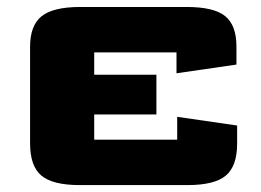

<svg xmlns="http://www.w3.org/2000/svg" viewBox="-20 -531 757 556"><path d="M211.5 5Q132.3 5 99.7 -22.6Q67.1 -50.2 67.1 -115.5V-395.3Q67.1 -457.6 100.7 -484.2Q134.3 -510.8 212 -510.8H520.8Q599 -510.8 631.8 -484.5Q664.7 -458.2 664.7 -396.3V-344L491.1 -318.8V-379.3Q491.1 -379.3 491.1 -379.3Q491.1 -379.3 491.1 -379.3H252.8Q252.8 -379.3 252.8 -379.3Q252.8 -379.3 252.8 -379.3V-314.5H432.9V-199.5H252.8V-126.5Q252.8 -126.5 252.8 -126.5Q252.8 -126.5 252.8 -126.5H493.1Q493.1 -126.5 493.1 -126.5Q493.1 -126.5 493.1 -126.5V-192.7L666.7 -167.5V-115.5Q666.7 -50.2 634.1 -22.6Q601.5 5 522.3 5Z"/></svg>

Font: Science Gothic
Style: Regular
Weight: 400
Designer: Thomas Phinney, Vassil Kateliev, Brandon Buerkle
Foundry: Font Detective LLC
Version: Version 1.018